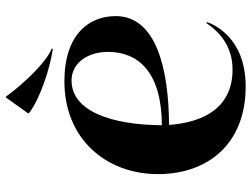

<svg xmlns="http://www.w3.org/2000/svg" viewBox="-120 -712 844 644"><g transform="rotate(-90 302.0 -390.0)"><path d="M334 12C500 12 544 -99 550 -118L547 -120C519 -79 472 -32 391 -32C265 -32 214 -125 205 -245C391 -246 570 -287 570 -424C570 -514 508 -596 351 -596C160 -596 40 -458 40 -282C40 -116 140 12 334 12ZM204 -269C205 -440 252 -572 354 -572C416 -572 450 -513 450 -450C450 -347 381 -270 204 -269ZM300 -792H297L244 -718V-715C295 -676 400 -643 459 -635L462 -638C414 -657 341 -735 300 -792Z"/></g></svg>

Font: Beautique Display Medium
Style: Bold
Weight: 900
Designer: Nhat-Quang Ngo
Version: Version 1.100;Glyphs 3.2.3 (3260)